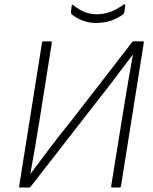

<svg xmlns="http://www.w3.org/2000/svg" viewBox="-20 -840 686 860"><path d="M71 0Q65 0 66 -7L168 -648Q169 -655 175 -655H206Q213 -655 212 -648L156 -295Q147 -239 137 -180Q127 -121 116 -62H117Q158 -117 202.5 -176Q247 -235 296 -295L571 -650Q573 -653 575.5 -654Q578 -655 581 -655H618Q626 -655 624 -648L522 -7Q521 0 515 0H484Q477 0 478 -7L536 -366Q545 -423 555 -479.5Q565 -536 575 -593H573Q546 -558 516.5 -518.5Q487 -479 457 -440Q427 -401 399 -366L119 -6Q116 -3 114 -1.5Q112 0 109 0ZM409 -737Q381 -737 351.5 -747.5Q322 -758 300 -777Q297 -780 298 -790L301 -813Q302 -818 304.5 -818.5Q307 -819 310 -816Q334 -796 359.5 -786Q385 -776 413 -776Q443 -776 472 -786Q501 -796 533 -819Q537 -821 539.5 -820Q542 -819 541 -814L537 -786Q536 -783 535 -780.5Q534 -778 532 -776Q506 -757 475 -747Q444 -737 409 -737Z"/></svg>

Font: Sofia Sans ExtraLight
Style: Italic
Weight: 250
Italic angle: -9°
Version: Version 4.100-B